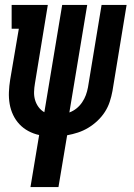

<svg xmlns="http://www.w3.org/2000/svg" viewBox="-20 -550 540 775"><path d="M103 205 138 -5Q115 -10 94.5 -21Q74 -32 58.5 -48.5Q43 -65 33 -86Q23 -107 19 -130.5Q15 -154 16 -178.5Q17 -203 21 -228L56 -434H27V-530H173L121 -213Q118 -196 117.5 -179Q117 -162 121.5 -146.5Q126 -131 135.5 -118Q145 -105 159 -97L231 -530H332L260 -96Q276 -102 289 -112.5Q302 -123 311.5 -137Q321 -151 326.5 -166Q332 -181 335 -197L390 -530H491L434 -183Q430 -161 423 -139.5Q416 -118 403.5 -98.5Q391 -79 373.5 -62.5Q356 -46 336 -34Q316 -22 294.5 -15Q273 -8 251 -4L216 205Z"/></svg>

Font: Iosevka Slab Oblique
Style: Bold
Weight: 700
Italic angle: -9°
Monospace: yes
Designer: Belleve Invis
Foundry: Belleve Invis
Version: Version 11.1.1; ttfautohint (v1.8.3)